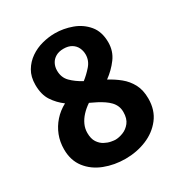

<svg xmlns="http://www.w3.org/2000/svg" viewBox="-166 -813 877 934"><g transform="rotate(-30 272.5 -345.5)"><path d="M270 5Q208 5 153.5 -16Q99 -37 66 -79.5Q33 -122 33 -184Q33 -226 47 -262Q61 -298 87 -327.5Q113 -357 149 -376Q115 -401 92 -436Q69 -471 69 -526Q69 -571 88 -603Q107 -635 137.5 -656Q168 -677 204.5 -686.5Q241 -696 276 -696Q324 -696 371 -679Q418 -662 449 -625Q480 -588 480 -528Q480 -479 452 -441Q424 -403 384 -374Q418 -356 447 -332.5Q476 -309 494 -275.5Q512 -242 512 -194Q512 -129 477.5 -84.5Q443 -40 388 -17.5Q333 5 270 5ZM273 -100Q293 -100 316.5 -109Q340 -118 357 -139.5Q374 -161 374 -198Q374 -217 367.5 -232Q361 -247 349.5 -259Q338 -271 322.5 -281.5Q307 -292 289 -301.5Q271 -311 251 -320Q227 -304 209 -284.5Q191 -265 181 -243Q171 -221 171 -197Q171 -164 184 -144.5Q197 -125 215 -115.5Q233 -106 249.5 -103Q266 -100 273 -100ZM282 -424Q308 -444 331.5 -471Q355 -498 355 -532Q355 -552 346.5 -570Q338 -588 320 -599Q302 -610 275 -610Q249 -610 231 -599.5Q213 -589 204 -571.5Q195 -554 195 -533Q195 -494 220 -469Q245 -444 282 -424Z"/></g></svg>

Font: Kreon Light
Style: Bold
Weight: 700
Version: Version 2.002